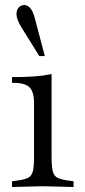

<svg xmlns="http://www.w3.org/2000/svg" viewBox="-20 -744 339 767"><path d="M28 3V-20L44 -22Q77 -26 92 -33.5Q107 -41 111.5 -61Q116 -81 116 -121V-332Q116 -377 98 -395Q80 -413 35 -413H28V-436Q78 -436 114.5 -438.5Q151 -441 186 -448V-121Q186 -81 190.5 -61Q195 -41 210.5 -33.5Q226 -26 258 -22L274 -20V3L151 0ZM137 -520 63 -639Q56 -651 51 -663.5Q46 -676 46 -688Q46 -706 55.5 -715Q65 -724 77 -724Q89 -724 100.5 -712Q112 -700 120 -668L159 -520Z"/></svg>

Font: Baskervville SC
Style: Regular
Weight: 400
Designer: Alexis Faudot, Rémi Forte, Morgane Pierson, Rafael Ribas, Tanguy Vanlaeys, Rosalie Wagner, Thomas Huot-Marchand
Foundry: ANRT
Version: Version 1.100